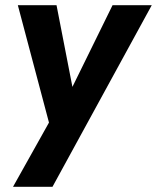

<svg xmlns="http://www.w3.org/2000/svg" viewBox="-20 -513 602 737"><path d="M30 204H181.5L562.5 -493H412L258 -179.5L197 -493H48.5L168 -42.5Z"/></svg>

Font: HK Grotesk ExtraBold
Style: Italic
Weight: 800
Italic angle: -16°
Designer: Alfredo Marco Pradil
Foundry: Hanken Design Co.
Version: Version 3.001;FEAKit 1.0